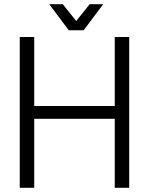

<svg xmlns="http://www.w3.org/2000/svg" viewBox="-20 -900 714 920"><path d="M74.7 -722.7H144V-392.1H529.8V-722.7H599.1V0H529.8V-330.6H144V0H74.7ZM280.8 -879.9 345.2 -799.3 409.7 -879.9H474.6L380.9 -754.9H309.6L215.8 -879.9Z"/></svg>

Font: Giphurs Light
Style: Regular
Weight: 300
Version: Version 0.920; ttfautohint (v1.8.4.7-5d5b)